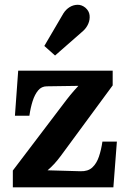

<svg xmlns="http://www.w3.org/2000/svg" viewBox="-20 -803 554 823"><path d="M35 0V-72L265 -375Q282 -397 297 -414Q312 -431 316 -435L181 -433Q158 -433 143.5 -415.5Q129 -398 120 -370Q111 -342 106 -307H44L58 -500H463V-437L240 -134Q226 -115 212 -100Q198 -85 184 -73L325 -69Q357 -68 375.5 -85Q394 -102 404 -131.5Q414 -161 419 -196H481L466 0ZM216 -565 170 -606 252 -746Q263 -763 278.5 -772.5Q294 -782 312 -782.5Q330 -783 346 -770Q362 -756 364 -737.5Q366 -719 358.5 -701.5Q351 -684 337 -671Z"/></svg>

Font: Lora
Style: Weight 700
Weight: 700
Designer: Olga Karpushina, Alexei Vanyashin (Cyrillic)
Foundry: Cyreal
Version: Version 3.001